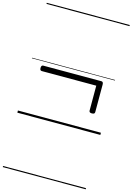

<svg xmlns="http://www.w3.org/2000/svg" viewBox="-207 -1108 1177 1705"><g transform="rotate(15 381.5 -255.0)"><path d="M640 -165Q628 -165 621.5 -169.5Q615 -174 615 -184V-413H114Q105 -413 100.5 -419Q96 -425 96 -437Q96 -463 114 -463H649Q667 -463 667 -437V-184Q667 -174 660.5 -169.5Q654 -165 640 -165ZM0 490H763V500H0ZM0 -20H763V0H0ZM0 -505H763V-500H0ZM0 -1010H763V-1000H0Z"/></g></svg>

Font: Playwrite PE Guides
Style: Regular
Weight: 400
Designer: Veronika Burian, José Scaglione
Foundry: TypeTogether
Version: Version 1.003